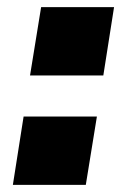

<svg xmlns="http://www.w3.org/2000/svg" viewBox="-20 -517 355 537"><path d="M64 -306 95 -497H299L269 -306ZM16 0 46 -191H251L220 0Z"/></svg>

Font: Nunito Sans 10pt SemiExpanded Black
Style: Italic
Weight: 900
Width: 6
Italic angle: -9°
Designer: Vernon Adams
Foundry: Vernon Adams
Version: Version 3.101;gftools[0.9.27]